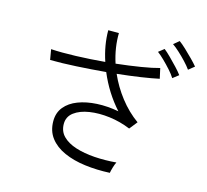

<svg xmlns="http://www.w3.org/2000/svg" viewBox="-120 -981 1240 1149"><g transform="rotate(15 500.0 -406.5)"><path d="M655 28Q574 32 500.5 22.5Q427 13 370 -12.5Q313 -38 280.5 -80.5Q248 -123 248 -184Q248 -236 277.5 -272Q307 -308 358 -327.5Q409 -347 474 -350.5Q539 -354 609 -341Q527 -432 478 -549Q386 -541 296 -536Q206 -531 135 -532L124 -596Q189 -592 277.5 -595Q366 -598 457 -606Q425 -702 425 -794H491Q490 -750 497 -704Q504 -658 519 -612Q601 -621 671.5 -632.5Q742 -644 784 -656L798 -593Q752 -583 685 -573Q618 -563 541 -555Q573 -482 623 -417.5Q673 -353 737 -307L698 -258Q635 -284 568 -292.5Q501 -301 443 -292Q385 -283 349 -256Q313 -229 313 -184Q313 -138 343 -108Q373 -78 424.5 -61.5Q476 -45 541.5 -40.5Q607 -36 677 -42Q670 -29 663.5 -7Q657 15 655 28ZM869 -616Q856 -637 834 -661.5Q812 -686 788.5 -709Q765 -732 746 -746L780 -773Q797 -760 821.5 -735.5Q846 -711 869.5 -686Q893 -661 905 -644ZM947 -689Q933 -709 910.5 -733Q888 -757 864 -779Q840 -801 821 -814L855 -842Q872 -830 897 -806.5Q922 -783 946 -758.5Q970 -734 983 -718Z"/></g></svg>

Font: Zen Kaku Gothic New
Style: Regular
Weight: 400
Designer: Yoshimichi Ohira
Foundry: Positype
Version: Version 1.001